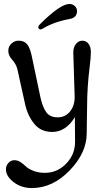

<svg xmlns="http://www.w3.org/2000/svg" viewBox="-20 -662 530 972"><path d="M421 -127 419 13Q419 111 333 200.5Q247 290 141 290Q88 290 49 260Q10 230 10 195Q10 177 22.5 163Q35 149 52.5 149Q70 149 84.5 159Q99 169 111.5 181Q124 193 149.5 203Q175 213 207 213Q270 213 315 166.5Q360 120 360 56Q360 -32 359 -69Q313 6 244 6Q187 6 153.5 -35Q120 -76 107 -135L69 -307Q63 -336 42.5 -358.5Q22 -381 22 -404Q22 -427 38 -441.5Q54 -456 73 -456Q92 -456 104 -449Q116 -442 124 -428Q135 -407 141 -377L185 -168Q196 -119 214.5 -93.5Q233 -68 272 -68Q311 -68 334.5 -97.5Q358 -127 358 -171L351 -396Q351 -423 364.5 -439.5Q378 -456 397 -456Q416 -456 428 -440.5Q440 -425 440 -398.5Q440 -372 434 -324Q421 -220 421 -127ZM174 -525Q174 -531 182 -539Q285 -642 332 -642Q347 -642 358.5 -631.5Q370 -621 370 -606Q370 -573 333 -566Q255 -552 198 -518Q190 -513 186 -513Q174 -513 174 -525Z"/></svg>

Font: Macondo
Style: Regular
Weight: 400
Version: Version 2.001